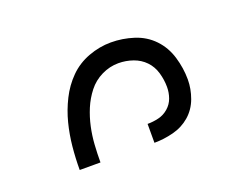

<svg xmlns="http://www.w3.org/2000/svg" viewBox="-57 -883 614 478"><g transform="rotate(-20 250.0 -644.0)"><path d="M283 -508V-558Q298 -558 312.5 -561.5Q327 -565 338.5 -575Q350 -585 355 -599Q360 -613 360 -628Q360 -647 354.5 -666Q349 -685 336 -698.5Q323 -712 304.5 -718.5Q286 -725 266 -725Q243 -725 221.5 -714.5Q200 -704 185.5 -685.5Q171 -667 162 -645.5Q153 -624 148 -601Q143 -578 141.5 -554.5Q140 -531 140 -508H85Q85 -539 88 -569.5Q91 -600 98.5 -629.5Q106 -659 120 -687Q134 -715 155.5 -736.5Q177 -758 206.5 -769Q236 -780 266 -780Q297 -780 326.5 -770.5Q356 -761 376.5 -739.5Q397 -718 406 -688Q415 -658 415 -628Q415 -603 406 -578.5Q397 -554 378 -537.5Q359 -521 333.5 -514.5Q308 -508 283 -508Z"/></g></svg>

Font: Iosevka Term Curly Light
Style: Regular
Weight: 300
Designer: Belleve Invis
Foundry: Belleve Invis
Version: Version 32.3.0